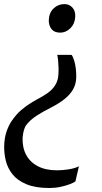

<svg xmlns="http://www.w3.org/2000/svg" viewBox="-31 -769 497 938"><path d="M320 -500Q327 -488.5 332 -471Q337 -453.5 339.5 -432.8Q342 -412 341.5 -390.5Q340.5 -357.5 325.8 -332Q311 -306.5 284.8 -285.5Q258.5 -264.5 221 -245Q179 -224 147 -203.2Q115 -182.5 94.5 -154.5Q90.5 -147 87.2 -137.2Q84 -127.5 82.2 -117.2Q80.5 -107 79.5 -97.5Q77.5 -49 96.5 -13Q115.5 23 153.8 43Q192 63 247.5 63Q275.5 63 305 58.2Q334.5 53.5 354.5 43.5L337.5 117Q330.5 123 311 130.5Q291.5 138 265.2 143.8Q239 149.5 210.5 149.5Q142.5 149.5 98.5 131.2Q54.5 113 30.5 83Q6.5 53 -2.5 16.5Q-11.5 -20 -10.5 -57Q-9.5 -95 0.8 -125.8Q11 -156.5 27.5 -180Q48 -210 72 -230.8Q96 -251.5 122.5 -267.5Q149 -283.5 176 -298Q200 -311.5 216.8 -326.8Q233.5 -342 243 -360.8Q252.5 -379.5 254 -401.5Q255.5 -418.5 255 -438Q254.5 -457.5 252.8 -474.8Q251 -492 248.5 -501H313.5ZM336.5 -685.5Q334.5 -652.5 312.8 -631Q291 -609.5 263 -609.5Q234 -609.5 220 -628Q206 -646.5 207.5 -673.5Q209.5 -708 231.5 -728.5Q253.5 -749 284 -749Q307.5 -749 323 -731.8Q338.5 -714.5 336.5 -685.5Z"/></svg>

Font: Merriweather Light 18pt Medium
Style: Italic
Weight: 500
Italic angle: -7.8°
Version: Version 2.101